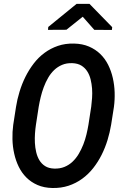

<svg xmlns="http://www.w3.org/2000/svg" viewBox="-20 -941 627 971"><path d="M547.4 -803.7 545.9 -789.6 457 -790 398.4 -856.4 315.9 -790.5 222.7 -790 224.1 -804.7 367.2 -921.4H432.6ZM542 -310.1Q535.6 -271.5 523.7 -232.4Q511.7 -193.4 493.7 -157.5Q475.6 -121.6 451.2 -90.6Q426.8 -59.6 395.5 -36.9Q364.3 -14.2 326.7 -1.7Q289.1 10.7 244.6 9.8Q202.1 8.8 169.7 -5.4Q137.2 -19.5 113.5 -43.2Q89.8 -66.9 74.7 -97.9Q59.6 -128.9 51.8 -164.1Q43.9 -199.2 43 -236.6Q42 -273.9 46.9 -309.6L61 -400.4Q66.9 -438.5 78.9 -477.5Q90.8 -516.6 108.6 -552.5Q126.5 -588.4 150.4 -619.6Q174.3 -650.9 205.1 -673.6Q235.8 -696.3 272.9 -709Q310.1 -721.7 354.5 -720.7Q397 -719.7 429.9 -705.6Q462.9 -691.4 487.1 -668Q511.2 -644.5 526.9 -613.3Q542.5 -582 550.5 -546.6Q558.6 -511.2 559.8 -473.9Q561 -436.5 556.2 -400.4ZM441.4 -401.9Q443.8 -421.4 445.6 -445.1Q447.3 -468.8 445.6 -492.9Q443.8 -517.1 438.2 -539.8Q432.6 -562.5 421.1 -580.3Q409.7 -598.1 391.4 -609.4Q373 -620.6 345.7 -621.6Q316.9 -622.6 294.2 -613Q271.5 -603.5 253.9 -586.7Q236.3 -569.8 223.4 -547.4Q210.4 -524.9 201.2 -500Q191.9 -475.1 185.8 -449.7Q179.7 -424.3 175.8 -401.4L161.6 -309.1Q158.7 -290 157 -266.4Q155.3 -242.7 156.5 -218.5Q157.7 -194.3 163.1 -171.4Q168.5 -148.4 179.4 -130.4Q190.4 -112.3 208.5 -100.8Q226.6 -89.4 253.9 -88.4Q282.7 -87.4 305.9 -96.9Q329.1 -106.4 346.9 -123.3Q364.7 -140.1 378.2 -162.8Q391.6 -185.5 401.4 -210.4Q411.1 -235.4 417.2 -261Q423.3 -286.6 427.2 -309.6Z"/></svg>

Font: TypoPRO Roboto Mono
Style: Italic
Weight: 500
Designer: Google
Version: Version 2.000986; 2015; ttfautohint (v1.3)